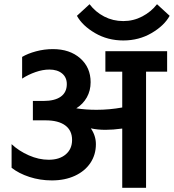

<svg xmlns="http://www.w3.org/2000/svg" viewBox="-20 -891 825 911"><path d="M35 -95V-207Q69 -175 116.5 -154Q164 -133 211 -133Q262 -133 292 -158.5Q322 -184 322 -227Q322 -272 289.5 -296Q257 -320 196 -320H136V-412H186Q240 -412 268.5 -432.5Q297 -453 297 -492Q297 -524 274.5 -542.5Q252 -561 214 -561Q183 -561 148.5 -549Q114 -537 85 -518V-621Q112 -637 151 -647.5Q190 -658 231 -658Q311 -658 360.5 -614.5Q410 -571 410 -501Q410 -461 392 -429Q374 -397 342 -377Q387 -370 438 -370Q499 -370 560 -381V-551H480V-648H773V-551H673V0H560V-281Q515 -275 481 -275Q443 -275 411 -282Q435 -247 435 -207Q435 -157 409 -118Q383 -79 335.5 -57Q288 -35 226 -35Q170 -35 119.5 -51.5Q69 -68 35 -95ZM565 -699Q491 -699 431 -734Q371 -769 345 -816L405 -871Q433 -834 474.5 -812.5Q516 -791 565 -791Q613 -791 655 -813Q697 -835 725 -871L785 -816Q759 -769 699 -734Q639 -699 565 -699Z"/></svg>

Font: Madhuban Medium
Style: Regular
Weight: 500
Designer: jaikishan Patel
Foundry: MagicType
Version: Version 1.000